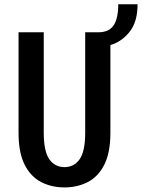

<svg xmlns="http://www.w3.org/2000/svg" viewBox="-20 -848 650 880"><path d="M275.5 11Q216.5 11 168.8 -13.5Q121 -38 93 -93Q65 -148 65 -239.5V-700H180.5V-240.5Q180.5 -154.5 206 -118.2Q231.5 -82 275.5 -82Q319.5 -82 345 -118.2Q370.5 -154.5 370.5 -240.5V-700H430.5Q479 -700 500.5 -731.5Q522 -763 522 -828.5H610.5Q610.5 -748 574 -702.2Q537.5 -656.5 486 -641.5V-239.5Q486 -148 458 -93Q430 -38 382.2 -13.5Q334.5 11 275.5 11Z"/></svg>

Font: Trispace SemiCondensed Medium
Style: Regular
Weight: 500
Width: 4
Designer: Tyler Finck
Foundry: Etcetera Type Company
Version: Version 1.210; ttfautohint (v1.8.3)